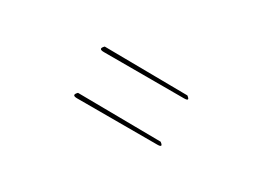

<svg xmlns="http://www.w3.org/2000/svg" viewBox="-18 -769 1036 754"><g transform="rotate(30 500.0 -392.0)"><path d="M687.5 -293Q710 -276.4 681.6 -276.4H318.4Q290 -276.4 310.5 -296.9ZM687.5 -502.9Q710 -486.3 681.6 -486.3H318.4Q290 -486.3 310.5 -506.8Z"/></g></svg>

Font: B2 Hana
Style: Regular
Weight: 500
Version: 2020-08-05; (max)